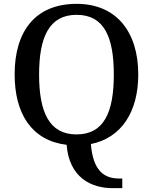

<svg xmlns="http://www.w3.org/2000/svg" viewBox="-20 -745 794 997"><path d="M564 232H615V182H599C522 182 463 143 452 3C611 -29 698 -165 698 -358C698 -580 584 -725 378 -725C161 -725 56 -580 56 -359C56 -155 144 -15 326 7C339 177 454 232 564 232ZM377 -47C236 -47 183 -162 183 -358C183 -554 236 -668 378 -668C520 -668 571 -554 571 -358C571 -162 520 -47 377 -47Z"/></svg>

Font: Noto Serif Myanmar Medium
Style: Regular
Weight: 500
Designer: Ben Mitchell and the Monotype Design Team
Foundry: Monotype Imaging Inc.
Version: Version 2.106